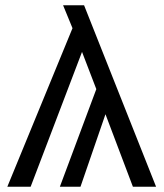

<svg xmlns="http://www.w3.org/2000/svg" viewBox="-20 -708 620 728"><path d="M571.8 0H483.9L379.9 -274.9L285.2 0H207L345.2 -370.1L291 -511.2L96.2 0H7.8L254.9 -601.1L219.2 -688H298.8Z"/></svg>

Font: Fira Sans Book
Style: Regular
Weight: 350
Designer: Carrois Corporate & Edenspiekermann AG
Foundry: Carrois Corporate GbR & Edenspiekermann AG
Version: Version 4.203;PS 004.203;hotconv 1.0.88;makeotf.lib2.5.64775